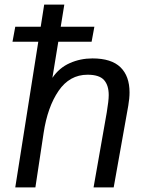

<svg xmlns="http://www.w3.org/2000/svg" viewBox="-20 -810 640 830"><path d="M145.5 -629.5H34L46 -694.5H156L171 -790H258L242.5 -694.5H388L376 -629.5H232L206.5 -473.5Q236 -517 281.8 -537.2Q327.5 -557.5 379.5 -557.5Q461.5 -557.5 500.8 -519.2Q540 -481 540 -410.5Q540 -385 534.5 -353L471.5 0H384.5L441.5 -324Q450 -375 450 -399Q450 -441.5 429.5 -464.2Q409 -487 358.5 -487Q281 -487 233.2 -417.2Q185.5 -347.5 168.5 -235L133 0H46Z"/></svg>

Font: JuliaMono Italic
Style: Regular
Weight: 400
Italic angle: -9°
Monospace: yes
Designer: cormullion
Foundry: corm
Version: Version 0.049; ttfautohint (v1.8.4)